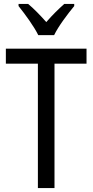

<svg xmlns="http://www.w3.org/2000/svg" viewBox="-20 -963 474 983"><path d="M176 -783H257C279 -829 327 -892 360 -932V-943H309C275 -912 251 -889 217 -850C186 -885 152 -920 124 -943H75V-932C110 -888 154 -828 176 -783ZM259 0V-637H423V-714H10V-637H174V0Z"/></svg>

Font: Noto Sans Georgian Condensed
Style: Regular
Weight: 400
Width: 3
Designer: Monotype Design Team, Akaki Razmadze
Foundry: Google LLC
Version: Version 2.005